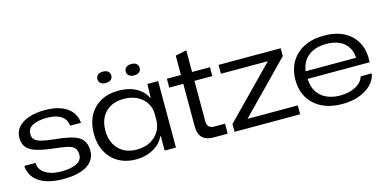

<svg xmlns="http://www.w3.org/2000/svg" viewBox="-69 -1079 2943 1465"><g transform="rotate(-15 1402.5 -347.0)"><path d="M285 10Q224 10 175.5 -2Q127 -14 93.5 -37Q60 -60 42 -92.5Q24 -125 22 -164H111Q111 -129 132.5 -103.5Q154 -78 193.5 -64Q233 -50 287 -50Q361 -50 405.5 -71.5Q450 -93 450 -139Q450 -173 434 -191.5Q418 -210 381 -218.5Q344 -227 279 -234Q196 -243 143.5 -258.5Q91 -274 66 -303Q41 -332 41 -381Q41 -429 71 -463.5Q101 -498 155 -516.5Q209 -535 283 -535Q358 -535 410 -515Q462 -495 491.5 -458Q521 -421 525 -370H439Q436 -407 415 -430Q394 -453 360.5 -463.5Q327 -474 283 -474Q216 -474 172.5 -453.5Q129 -433 129 -387Q129 -358 146 -341.5Q163 -325 200 -316Q237 -307 295 -301Q381 -293 434.5 -278Q488 -263 513.5 -232Q539 -201 539 -146Q539 -99 511.5 -64Q484 -29 427.5 -9.5Q371 10 285 10Z M861 9Q802 9 753.5 -10Q705 -29 670.5 -65Q636 -101 617 -150.5Q598 -200 598 -262Q598 -346 631 -407Q664 -468 723.5 -500.5Q783 -533 861 -533Q917 -533 961 -519Q1005 -505 1036 -479Q1067 -453 1083 -419H1088L1091 -525H1176V0H1087V-113H1082Q1057 -58 997 -24.5Q937 9 861 9ZM884 -62Q948 -62 993.5 -87.5Q1039 -113 1062.5 -154Q1086 -195 1086 -243V-289Q1086 -335 1062.5 -374.5Q1039 -414 993.5 -438Q948 -462 884 -462Q826 -462 782 -438.5Q738 -415 713.5 -370.5Q689 -326 689 -262Q689 -202 713.5 -156.5Q738 -111 781.5 -86.5Q825 -62 884 -62ZM1011 -614Q985 -614 970.5 -626.5Q956 -639 956 -659Q956 -680 971 -692Q986 -704 1011 -704Q1038 -704 1052 -691.5Q1066 -679 1066 -659Q1066 -638 1051 -626Q1036 -614 1011 -614ZM787 -614Q761 -614 746.5 -626.5Q732 -639 732 -659Q732 -680 747 -692Q762 -704 787 -704Q814 -704 828 -691.5Q842 -679 842 -659Q842 -638 827 -626Q812 -614 787 -614Z M1474 0Q1415 0 1385.5 -29.5Q1356 -59 1356 -118V-455H1245V-525H1356V-678L1444 -696V-525H1585V-455H1444V-139Q1444 -107 1458 -93Q1472 -79 1503 -79H1585V0Z M1639 0V-62L2024 -455H1653V-525H2144V-463L1760 -70H2157V0Z M2488 8Q2398 8 2331 -25Q2264 -58 2227 -118.5Q2190 -179 2190 -260Q2190 -344 2226.5 -405Q2263 -466 2329.5 -499.5Q2396 -533 2487 -533Q2580 -533 2646 -498Q2712 -463 2745 -399Q2778 -335 2772 -246H2282Q2284 -186 2310 -144.5Q2336 -103 2382.5 -81Q2429 -59 2491 -59Q2562 -59 2613.5 -86.5Q2665 -114 2678 -160H2766Q2757 -109 2718 -71Q2679 -33 2620 -12.5Q2561 8 2488 8ZM2281 -296 2276 -306H2688L2681 -296Q2681 -351 2657 -389.5Q2633 -428 2589.5 -447.5Q2546 -467 2487 -467Q2426 -467 2381 -446Q2336 -425 2311 -386.5Q2286 -348 2281 -296Z"/></g></svg>

Font: Mona Sans Expanded
Style: Regular
Weight: 400
Width: 7
Designer: Deni Anggara
Foundry: GitHub
Version: Version 2.000